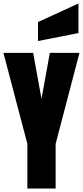

<svg xmlns="http://www.w3.org/2000/svg" viewBox="-28 -1081 476 1101"><path d="M189.9 -845.7V-954.6L421.9 -1061V-891.6ZM291 0H128.9V-255.9L-8.3 -777.8H162.1L210 -514.2L257.8 -777.8H427.7L291 -255.9Z"/></svg>

Font: Anton
Style: Regular
Weight: 400
Foundry: vernon adams
Version: Version 1.000